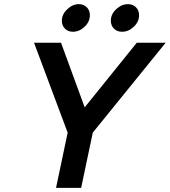

<svg xmlns="http://www.w3.org/2000/svg" viewBox="-20 -905 818 925"><path d="M278 -805Q278 -836 304 -860.5Q330 -885 360 -885Q383 -885 398 -870Q413 -855 413 -832Q413 -800 387.5 -776Q362 -752 331 -752Q308 -752 293 -767Q278 -782 278 -805ZM514 -805Q514 -837 540 -861Q566 -885 597 -885Q620 -885 635 -870Q650 -855 650 -832Q650 -800 624.5 -776Q599 -752 568 -752Q544 -752 529 -767Q514 -782 514 -805ZM306 -266 144 -699H274L388 -388L639 -699H778L427 -266L371 0H250Z"/></svg>

Font: Prompt Medium
Style: Italic
Weight: 500
Italic angle: -12°
Designer: Katatrad Team
Foundry: CadsonDemak
Version: Version 1.001